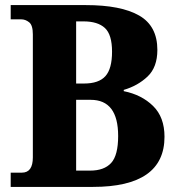

<svg xmlns="http://www.w3.org/2000/svg" viewBox="-20 -734 697 754"><path d="M22 0H345Q626 0 626 -197Q626 -274 581 -318Q536 -362 466 -376V-381Q521 -397 559.5 -433.5Q598 -470 598 -538Q598 -632 526.5 -673Q455 -714 317 -714H22V-658H64Q80 -658 94.5 -646.5Q109 -635 109 -599V-116Q109 -56 66 -56H22ZM279 -406V-650H308Q364 -650 392 -624Q420 -598 420 -531Q420 -464 394 -435Q368 -406 310 -406ZM279 -64V-342H336Q444 -342 444 -200Q444 -124 416.5 -94Q389 -64 334 -64Z"/></svg>

Font: Noto Serif SemiCondensed Extra
Style: Regular
Weight: 800
Width: 4
Designer: Monotype Design Team
Foundry: Monotype Imaging Inc.
Version: Version 1.002